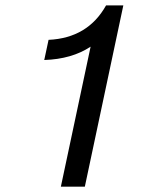

<svg xmlns="http://www.w3.org/2000/svg" viewBox="-20 -696 626 716"><path d="M296.4 0H207L317.9 -522Q248 -475.6 145 -472.2L161.1 -547.4Q307.6 -554.2 375.5 -675.8H439.9Z"/></svg>

Font: Cadman
Style: Italic
Weight: 400
Italic angle: -12°
Designer: Paul James MIller
Foundry: High-Logic / Made with FontCreator
Version: Version 2.114;March 28, 2021;FontCreator 13.0.0.2683 64-bit